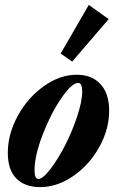

<svg xmlns="http://www.w3.org/2000/svg" viewBox="-20 -748 472 779"><path d="M272.9 -498 226.1 -530.8 340.3 -728 420.9 -670.4ZM143.1 11.2Q81.1 11.2 46.4 -23.7Q11.7 -58.6 11.7 -127.9Q11.7 -204.1 52.2 -278.1Q92.8 -352.1 158 -398.4Q223.1 -444.8 291.5 -444.8Q352.5 -444.8 387.7 -406.7Q422.9 -368.7 422.9 -298.8Q422.9 -222.7 382.3 -150.4Q341.8 -78.1 276.6 -33.4Q211.4 11.2 143.1 11.2ZM135.7 -22Q153.8 -22 184.3 -61.8Q214.8 -101.6 243.2 -156.5Q271.5 -211.4 292.5 -273.9Q313.5 -336.4 313.5 -377.4Q313.5 -411.6 296.9 -411.6Q271.5 -411.6 229 -349.9Q186.5 -288.1 153.3 -202.1Q120.1 -116.2 120.1 -57.1Q120.1 -22 135.7 -22Z"/></svg>

Font: Elstob Grade
Style: Italic
Weight: 400
Italic angle: -20°
Designer: Peter S. Baker
Version: Version 1.015